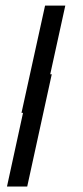

<svg xmlns="http://www.w3.org/2000/svg" viewBox="-20 -616 298 688"><path d="M141.5 -596H214L160 -350H165.5L77.5 52.5H5L62.5 -211.5H57Z"/></svg>

Font: Besley* Condensed Semi
Style: Italic
Weight: 600
Width: 3
Italic angle: -13°
Designer: Owen Earl
Foundry: indestructible type*
Version: Version 3.000; ttfautohint (v1.8.3)